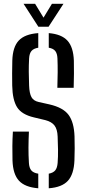

<svg xmlns="http://www.w3.org/2000/svg" viewBox="-20 -980 454 1006"><path d="M235.5 6.5V-70Q259 -74.5 269.5 -87.5Q280 -100.5 282 -126.5Q284.5 -158.5 284 -196Q283.5 -233.5 282 -265Q280.5 -303 265.5 -322.5Q250.5 -342 218 -350.5L157.5 -365Q93.5 -380 69.5 -418.2Q45.5 -456.5 44 -531.5Q43 -562.5 43.5 -595.5Q44 -628.5 44.5 -662.5Q46.5 -733.5 78.2 -767.5Q110 -801.5 180.5 -806.5V-730Q156 -726 145 -713Q134 -700 132.5 -674Q130.5 -637.5 130.8 -603Q131 -568.5 132.5 -531.5Q134 -491 144.8 -471.2Q155.5 -451.5 183 -445.5L239 -433Q311 -416.5 339.5 -377.8Q368 -339 370.5 -265Q372.5 -201.5 370 -139Q367 -67 335.8 -32.8Q304.5 1.5 235.5 6.5ZM280.5 -520Q282 -564 282.2 -601.2Q282.5 -638.5 281 -674Q280 -699.5 269.5 -712.8Q259 -726 235.5 -730V-806.5Q302.5 -801 333.5 -767Q364.5 -733 367 -662Q368.5 -598 366 -520ZM180.5 6.5Q111 1 79.5 -33Q48 -67 45.5 -139Q44.5 -179 44.8 -214Q45 -249 47.5 -290.5H131.5Q129.5 -247 129.2 -207Q129 -167 131.5 -126.5Q133 -100.5 144 -87.2Q155 -74 180.5 -70ZM181 -840 103.5 -960H164L208 -887.5L252 -960H312.5L234.5 -840Z"/></svg>

Font: Big Shoulders Stencil Text Medium
Style: Regular
Weight: 500
Designer: Patric King
Foundry: XO Type Co
Version: Version 1.000